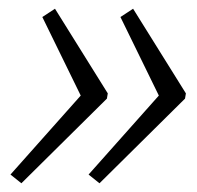

<svg xmlns="http://www.w3.org/2000/svg" viewBox="-20 -461 452 440"><path d="M285 -441 406 -247 404 -235 208 -41 183 -61 344 -242 256 -422ZM106 -441 227 -247 225 -235 29 -41 4 -61 165 -242 77 -422Z"/></svg>

Font: Piazzolla Light
Style: Italic
Weight: 300
Italic angle: -11.3°
Designer: Juan Pablo del Peral
Foundry: Huerta Tipografica
Version: Version 1.330